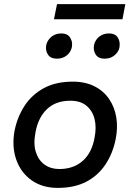

<svg xmlns="http://www.w3.org/2000/svg" viewBox="-20 -909 635 936"><path d="M262 7Q186 7 133.5 -30.5Q81 -68 59 -131.5Q37 -195 51 -272Q65 -341 101 -395Q137 -449 195 -480Q253 -511 335 -511Q396 -511 441 -488Q486 -465 512.5 -425.5Q539 -386 547 -336Q555 -286 544 -231Q530 -161 494 -107Q458 -53 400.5 -23Q343 7 262 7ZM269 -85Q338 -85 383 -124.5Q428 -164 441 -238Q451 -288 441 -328.5Q431 -369 401.5 -393.5Q372 -418 323 -418Q252 -418 209 -377Q166 -336 153 -264Q142 -207 155 -167Q168 -127 198 -106Q228 -85 269 -85ZM257 -623Q227 -623 214 -642.5Q201 -662 205 -687Q208 -703 218 -716.5Q228 -730 243.5 -738Q259 -746 280 -746Q308 -746 321 -727Q334 -708 331 -684Q329 -668 319.5 -654Q310 -640 294 -631.5Q278 -623 257 -623ZM489 -623Q460 -623 447 -642.5Q434 -662 438 -687Q441 -703 450.5 -716.5Q460 -730 476 -738Q492 -746 512 -746Q541 -746 553.5 -727Q566 -708 563 -684Q562 -668 552 -654Q542 -640 526.5 -631.5Q511 -623 489 -623ZM243 -815 258 -889H591L577 -815Z"/></svg>

Font: REM
Style: Italic
Weight: 400
Italic angle: -11°
Designer: Octavio Pardo
Foundry: Ashler Design
Version: Version 1.005;gftools[0.9.28]